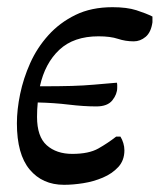

<svg xmlns="http://www.w3.org/2000/svg" viewBox="-20 -501 444 534"><path d="M158 13Q98 13 62.5 -29.5Q27 -72 27 -158Q27 -196 36 -239.5Q45 -283 64 -325.5Q83 -368 114.5 -403Q146 -438 190 -459.5Q234 -481 293 -481Q333 -481 359.5 -472.5Q386 -464 404 -455V-439Q400 -411 385 -398.5Q370 -386 352 -386Q329 -386 308 -393Q287 -400 254 -400Q185 -400 145 -362.5Q105 -325 91 -261Q146 -261 179.5 -262Q213 -263 241 -265.5Q269 -268 305 -271Q306 -268 306 -264.5Q306 -261 306 -257Q306 -239 292.5 -222Q279 -205 248 -205Q213 -205 171.5 -210Q130 -215 85 -216Q83 -197 83 -176Q83 -121 110 -97Q137 -73 181 -73Q227 -73 253.5 -88Q280 -103 303 -121H315Q320 -113 323 -103Q326 -93 326 -83Q326 -55 309 -36.5Q292 -18 266 -7Q240 4 211.5 8.5Q183 13 158 13Z"/></svg>

Font: STIX Two Text Medium
Style: Italic
Weight: 500
Italic angle: -12°
Designer: Ross Mills, John Hudson & Paul Hanslow, Tiro Typeworks Ltd; with prior portions MicroPress Inc. and Coen Hoffman, Elsevi
Foundry: Tiro Typeworks Ltd
Version: Version 2.13 b171